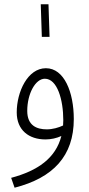

<svg xmlns="http://www.w3.org/2000/svg" viewBox="-20 -645 414 895"><path d="M175 -473H211L206 -625H170ZM48 230C228 184 324 82 324 -90C324 -216 279 -327 194 -327C109 -327 58 -217 58 -121C58 -38 115 5 192 5C218 5 244 -1 266 -11C240 92 156 151 32 184ZM107 -128C107 -208 145 -278 189 -278C247 -278 275 -180 275 -85C275 -76 274 -68 274 -60C253 -50 225 -42 198 -42C151 -42 107 -60 107 -128Z"/></svg>

Font: Noto Sans Arabic ExtCond Light
Style: Regular
Weight: 300
Width: 2
Designer: Monotype Design Team, Nadine Chahine, Nizar Qandah and Khaled Hosny
Foundry: Monotype Imaging Inc.
Version: Version 2.012